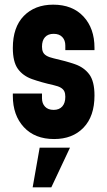

<svg xmlns="http://www.w3.org/2000/svg" viewBox="-20 -583 459 823"><path d="M212 13Q129.5 13 82.2 -38Q35 -89 35 -172V-182H160V-162Q160 -139.5 173 -125.8Q186 -112 210 -112Q234 -112 247 -126.8Q260 -141.5 260 -168Q260 -182 255.8 -191.2Q251.5 -200.5 240.8 -207Q230 -213.5 210 -218Q156.5 -230 117.2 -244Q78 -258 56.5 -288Q35 -318 35 -377.5Q35 -466.5 82.2 -514.8Q129.5 -563 208 -563Q290.5 -563 337.8 -512.2Q385 -461.5 385 -378V-368H260V-388Q260 -410.5 247 -424.2Q234 -438 210 -438Q186 -438 173 -423.8Q160 -409.5 160 -383Q160 -369.5 164.2 -360Q168.5 -350.5 179.5 -344Q190.5 -337.5 210 -333Q261.5 -321.5 300.8 -308Q340 -294.5 362.5 -264.5Q385 -234.5 385 -173.5Q385 -84.5 338 -35.8Q291 13 212 13ZM120 220 150 50H280L200 220Z"/></svg>

Font: Mohave Light
Style: Regular
Weight: 300
Designer: Gumpita Rahayu
Foundry: Tokotype
Version: Version 2.003